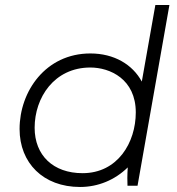

<svg xmlns="http://www.w3.org/2000/svg" viewBox="-20 -740 706 765"><path d="M488 0H528L655 -720H599L545 -415C508 -483 435 -527 340 -527C162 -527 58 -376 58 -226C58 -91 152 5 299 5C371 5 438 -23 489 -73C487 -44 487 -15 488 0ZM340 -471C418 -471 521 -425 521 -292C521 -172 449 -50 309 -50C192 -50 118 -121 118 -231C118 -351 196 -471 340 -471Z"/></svg>

Font: Fixel Display Light
Style: Italic
Weight: 300
Italic angle: -10°
Designer: AlfaBravo + MacPaw
Foundry: Kyrylo Tkachov, Marchela Mozhyna, Serhii Makarenko, Maria Weinstein, Zakhar Kryvoshyya
Version: Version 1.210;Glyphs 3.2 (3217)